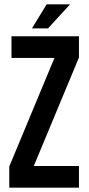

<svg xmlns="http://www.w3.org/2000/svg" viewBox="-20 -868 410 888"><path d="M33.2 -700.2H345.2V-602.1L136.2 -100.1H345.2V0H22.9V-98.1L231.9 -600.1H33.2ZM195.8 -848.1H304.2L202.1 -736.8H127.9Z"/></svg>

Font: VL Bebas Neue Bold
Style: Regular
Weight: 700
Designer: Ryoichi Tsunekawa
Foundry: Ryoichi Tsunekawa
Version: Version 1.300